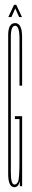

<svg xmlns="http://www.w3.org/2000/svg" viewBox="-20 -774 132 798"><path d="M40 4Q14 4 14 -51Q14 -106 14 -342Q14 -578 14 -628Q14 -678 43 -678Q71.5 -678 71.8 -621.5Q72 -565 72 -418H61Q61 -560 61 -613.5Q61 -667 43 -667Q25 -667 25 -621Q25 -575 25 -342Q25 -109 25 -58Q25 -7 40 -7Q49.5 -7 55.2 -19.5Q61 -32 61 -112V-279H42V-291H72V0H62.5V-21Q56.5 4 40 4ZM14.5 -703 38.5 -754H47.5L71.5 -703H59.5L43.5 -739L27.5 -703Z"/></svg>

Font: Anybody UltraCondensed Thin
Style: Regular
Weight: 100
Width: 1
Designer: Tyler Finck
Foundry: Etcetera Type Company
Version: Version 1.110